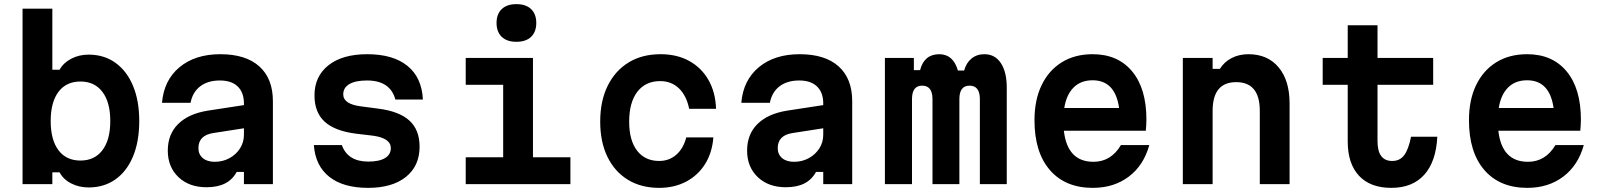

<svg xmlns="http://www.w3.org/2000/svg" viewBox="-20 -890 7740 928"><path d="M408 16Q362 16 324 -3.5Q286 -23 268 -57H233V0H89V-848H233V-553H268Q286 -586 324 -606Q362 -626 408 -626Q483 -626 538 -586.5Q593 -547 623 -475Q653 -403 653 -305Q653 -206 623 -134Q593 -62 538 -23Q483 16 408 16ZM369 -114Q437 -114 475 -164Q513 -214 513 -305Q513 -396 475 -446Q437 -496 369 -496Q300 -496 262.5 -446Q225 -396 225 -305Q225 -214 262.5 -164Q300 -114 369 -114Z M1124 -59Q1104 -22 1068 -3.5Q1032 15 978 15Q894 15 842.5 -34Q791 -83 791 -162Q791 -241 841 -290.5Q891 -340 983 -355L1159 -382V-390Q1159 -443 1129 -472Q1099 -501 1043 -501Q985 -501 948 -473Q911 -445 901 -393H763Q772 -502 847.5 -565Q923 -628 1045 -628Q1168 -628 1233.5 -569Q1299 -510 1299 -401V0H1159V-59ZM939 -174Q939 -144 960 -126Q981 -108 1018 -108Q1057 -108 1089 -125.5Q1121 -143 1140 -172.5Q1159 -202 1159 -239V-270L1011 -247Q939 -236 939 -174Z M1632 -189Q1661 -109 1760 -109Q1813 -109 1841 -126Q1869 -143 1869 -174Q1869 -222 1784 -234L1700 -244Q1598 -257 1549 -302Q1500 -347 1500 -429Q1500 -521 1567.5 -574.5Q1635 -628 1755 -628Q1880 -628 1949.5 -571.5Q2019 -515 2024 -409H1891Q1866 -501 1754 -501Q1698 -501 1668.5 -483.5Q1639 -466 1639 -434Q1639 -387 1724 -376L1808 -365Q1910 -352 1959 -307Q2008 -262 2008 -181Q2008 -88 1942 -35Q1876 18 1759 18Q1639 18 1571.5 -35.5Q1504 -89 1497 -189Z M2231 -610H2556V-130H2737V0H2231V-130H2412V-480H2231ZM2476 -688Q2430 -688 2405 -712Q2380 -736 2380 -779Q2380 -822 2405 -846Q2430 -870 2476 -870Q2522 -870 2547 -846Q2572 -822 2572 -779Q2572 -736 2547 -712Q2522 -688 2476 -688Z M3166 18Q3079 18 3015 -21Q2951 -60 2916 -132Q2881 -204 2881 -302Q2881 -402 2917 -475Q2953 -548 3018 -588Q3083 -628 3173 -628Q3252 -628 3311 -595.5Q3370 -563 3404 -504Q3438 -445 3441 -364H3311Q3298 -428 3261.5 -463Q3225 -498 3171 -498Q3100 -498 3060.5 -446.5Q3021 -395 3021 -302Q3021 -211 3059.5 -161.5Q3098 -112 3166 -112Q3214 -112 3248.5 -142Q3283 -172 3297 -226H3428Q3422 -151 3387.5 -96.5Q3353 -42 3296 -12Q3239 18 3166 18Z M3924 -59Q3904 -22 3868 -3.5Q3832 15 3778 15Q3694 15 3642.5 -34Q3591 -83 3591 -162Q3591 -241 3641 -290.5Q3691 -340 3783 -355L3959 -382V-390Q3959 -443 3929 -472Q3899 -501 3843 -501Q3785 -501 3748 -473Q3711 -445 3701 -393H3563Q3572 -502 3647.5 -565Q3723 -628 3845 -628Q3968 -628 4033.5 -569Q4099 -510 4099 -401V0H3959V-59ZM3739 -174Q3739 -144 3760 -126Q3781 -108 3818 -108Q3857 -108 3889 -125.5Q3921 -143 3940 -172.5Q3959 -202 3959 -239V-270L3811 -247Q3739 -236 3739 -174Z M4257 -610H4397V-551H4427Q4447 -628 4520 -628Q4587 -628 4610 -549H4640Q4650 -586 4675.5 -607Q4701 -628 4738 -628Q4789 -628 4817.5 -585Q4846 -542 4846 -466V0H4716V-411Q4716 -476 4666 -476Q4617 -476 4617 -411V0H4487V-411Q4487 -476 4437 -476Q4388 -476 4388 -411V0H4257Z M5535 -189Q5508 -91 5436 -36.5Q5364 18 5262 18Q5129 18 5054.5 -68Q4980 -154 4980 -309Q4980 -407 5014.5 -478.5Q5049 -550 5112 -589Q5175 -628 5261 -628Q5383 -628 5452 -545Q5521 -462 5521 -312Q5521 -297 5520 -283.5Q5519 -270 5518 -258H5122Q5139 -108 5265 -108Q5350 -108 5398 -189ZM5261 -502Q5204 -502 5169 -467Q5134 -432 5124 -368H5389Q5370 -502 5261 -502Z M5697 0V-610H5841V-557H5876Q5897 -591 5933 -609.5Q5969 -628 6014 -628Q6107 -628 6160 -564.5Q6213 -501 6213 -390V0H6069V-354Q6069 -493 5955 -493Q5841 -493 5841 -354V0Z M6638 -768V-610H6907V-480H6638V-208Q6638 -112 6709 -112Q6746 -112 6767 -140Q6788 -168 6800 -229H6927Q6921 -109 6864 -45.5Q6807 18 6705 18Q6603 18 6548.5 -40.5Q6494 -99 6494 -206V-480H6373V-610H6494V-768Z M7635 -189Q7608 -91 7536 -36.5Q7464 18 7362 18Q7229 18 7154.5 -68Q7080 -154 7080 -309Q7080 -407 7114.5 -478.5Q7149 -550 7212 -589Q7275 -628 7361 -628Q7483 -628 7552 -545Q7621 -462 7621 -312Q7621 -297 7620 -283.5Q7619 -270 7618 -258H7222Q7239 -108 7365 -108Q7450 -108 7498 -189ZM7361 -502Q7304 -502 7269 -467Q7234 -432 7224 -368H7489Q7470 -502 7361 -502Z"/></svg>

Font: Martian Mono SemiBold
Style: Regular
Weight: 600
Monospace: yes
Designer: Roman Shamin
Foundry: Evil Martians
Version: Version 1.000; ttfautohint (v1.8.4.7-5d5b)